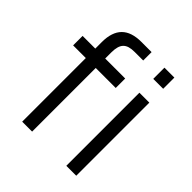

<svg xmlns="http://www.w3.org/2000/svg" viewBox="-200 -869 1003 1003"><g transform="rotate(45 301.5 -367.5)"><path d="M123.7 -578.2V-589Q123.7 -625.5 132.8 -652.9Q141.8 -680.3 160 -698.7Q178.2 -717 205.6 -726Q233 -735 269.3 -735H281H344.7V-673H281.3Q258.3 -673 242.3 -668.2Q226.3 -663.3 216.3 -652.8Q206.3 -642.3 201.7 -625.5Q197 -608.7 197 -584.7V0H123.7ZM30 -470V-540H344.7V-470ZM449.7 -642.3V-725H523V-642.3ZM449.7 0V-540H523V0Z"/></g></svg>

Font: Vela Sans GX ExtLt
Style: Regular
Weight: 200
Designer: Principal design: Mikhail Sharanda - project Manrope.
Design modification: Ravid Balaliev
Foundry: Mikhail Sharanda
Version: Version 1.001